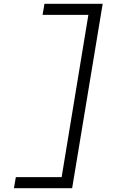

<svg xmlns="http://www.w3.org/2000/svg" viewBox="-20 -843 640 1006"><path d="M53 143 63 85H303L443 -765H203L213 -823H518L358 143Z"/></svg>

Font: Iosevka Aile Light Oblique
Style: Regular
Weight: 300
Italic angle: -9°
Designer: Belleve Invis
Foundry: Belleve Invis
Version: Version 31.1.0; ttfautohint (v1.8.4)